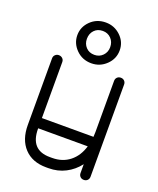

<svg xmlns="http://www.w3.org/2000/svg" viewBox="-137 -811 740 899"><g transform="rotate(20 233.0 -361.5)"><path d="M413 -25Q413 -14 406 -7Q399 0 388 0Q377 0 370 -7Q363 -14 363 -25V-69Q336 -34 298 -14.5Q260 5 214 5H202Q133 5 93.5 -37Q54 -79 54 -152V-484Q54 -495 61.5 -502Q69 -509 79 -509Q90 -509 97.5 -502Q105 -495 105 -484V-205H362Q363 -216 363 -229V-484Q363 -495 370 -502Q377 -509 388 -509Q399 -509 406 -502Q413 -495 413 -484ZM202 -46H214Q265 -46 301 -74.5Q337 -103 352 -154H105V-152Q105 -46 202 -46ZM234 -525Q189 -525 158.5 -555.5Q128 -586 128 -627Q128 -668 158.5 -698Q189 -728 234 -728Q277 -728 308 -698.5Q339 -669 339 -627Q339 -585 308 -555Q277 -525 234 -525ZM234 -567Q259 -567 275.5 -584Q292 -601 292 -626Q292 -652 275.5 -669Q259 -686 234 -686Q208 -686 192 -669Q176 -652 176 -626Q176 -601 192 -584Q208 -567 234 -567Z"/></g></svg>

Font: Libertine Sup
Style: Regular
Weight: 400
Designer: Bastien Sozeau
Foundry: NBR — Bastien Sozeau
Version: Version 2.003; ttfautohint (v1.8.4.7-5d5b);gftools[0.9.33]